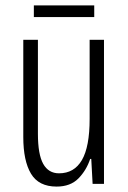

<svg xmlns="http://www.w3.org/2000/svg" viewBox="-20 -679 472 709"><path d="M364 -532V0H322L317 -92H313Q299 -50 269.5 -20Q240 10 189 10Q123 10 94.5 -37.5Q66 -85 66 -173V-532H120V-185Q120 -109 139.5 -74Q159 -39 198 -39Q254 -39 282.5 -88Q311 -137 311 -240V-532ZM328 -659V-616H105V-659Z"/></svg>

Font: Noto Sans Hebrew ExtraCondensed Light
Style: Regular
Weight: 300
Width: 2
Designer: Monotype Design Team
Foundry: Monotype Imaging Inc.
Version: Version 2.004; ttfautohint (v1.8.4.7-5d5b)